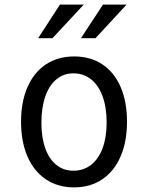

<svg xmlns="http://www.w3.org/2000/svg" viewBox="-20 -804 640 830"><path d="M71 -278Q71 -364 99 -427.8Q127 -491.5 178.8 -525.8Q230.5 -560 301 -560Q371 -560 422.5 -525.8Q474 -491.5 501.5 -427.8Q529 -364 529 -278Q529 -191.5 501.2 -127.5Q473.5 -63.5 422 -28.8Q370.5 6 300 6Q230 6 178.2 -28.8Q126.5 -63.5 98.8 -127.5Q71 -191.5 71 -278ZM441 -274Q441 -339.5 423.5 -387.5Q406 -435.5 373.5 -461.2Q341 -487 297 -487Q255 -487 223.8 -461Q192.5 -435 175.8 -386.8Q159 -338.5 159 -273Q159 -209.5 175.8 -162.8Q192.5 -116 223.8 -91Q255 -66 297 -66Q341 -66 373.5 -91.2Q406 -116.5 423.5 -163.5Q441 -210.5 441 -274ZM425 -784H527L393 -639H330ZM239 -784H342L207 -639H145Z"/></svg>

Font: JuliaMono Latin
Style: Regular
Weight: 400
Monospace: yes
Designer: cormullion
Foundry: corm
Version: Version 0.049; ttfautohint (v1.8.4)